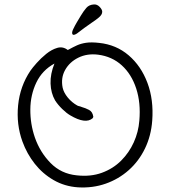

<svg xmlns="http://www.w3.org/2000/svg" viewBox="-20 -788 766 864"><path d="M331 55Q271 51 221.5 22.5Q172 -6 136.5 -51Q101 -96 81 -151Q53 -228 61.5 -314Q70 -400 117 -470Q126 -483 145 -504.5Q164 -526 188 -545.5Q212 -565 237.5 -572.5Q263 -580 285 -563Q286 -564 289 -565Q309 -576 326.5 -584Q344 -592 367.5 -595.5Q391 -599 426 -595Q503 -587 559 -539Q615 -491 643.5 -415Q672 -339 665 -245Q660 -177 632.5 -120Q605 -63 559.5 -22.5Q514 18 455.5 38.5Q397 59 331 55ZM325 1Q388 8 438.5 -10.5Q489 -29 525 -65Q561 -101 582 -147.5Q603 -194 607 -245Q614 -325 593 -389.5Q572 -454 528 -494Q484 -534 421 -542Q372 -548 332.5 -528.5Q293 -509 273 -473Q253 -437 262 -393Q267 -371 285 -349Q303 -327 328 -313Q332 -311 333 -311Q338 -310 341 -309Q344 -308 349 -306Q364 -302 380.5 -293.5Q397 -285 400 -262L397 -256Q365 -228 296 -269Q279 -279 260 -297.5Q241 -316 228 -336Q209 -369 207.5 -412Q206 -455 225 -502Q170 -472 143.5 -416.5Q117 -361 116.5 -295.5Q116 -230 137 -169Q160 -103 207.5 -54.5Q255 -6 325 1ZM326 -637Q310 -627 306 -634Q302 -641 309 -656Q317 -673 326 -688Q335 -703 344 -718Q356 -738 368.5 -752.5Q381 -767 403 -768Q417 -769 428.5 -757Q440 -745 440 -735Q440 -722 425 -709.5Q410 -697 393 -686Q375 -674 359 -662Q343 -650 326 -637Z"/></svg>

Font: Yuji Hentaigana Akebono
Style: Regular
Weight: 400
Designer: Kataoka Yuji
Foundry: Kinuta Font Factory
Version: Version 3.002